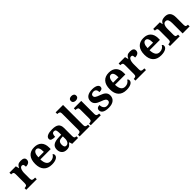

<svg xmlns="http://www.w3.org/2000/svg" viewBox="460 -2528 4296 4296"><g transform="rotate(-45 2608.0 -380.0)"><path d="M321.8 -53.2H354V0H20V-53.2H22.9Q60.5 -53.2 80.3 -67.1Q100.1 -81.1 100.1 -125V-415Q100.1 -457 81.8 -470Q63.5 -482.9 27.8 -482.9H24.9V-536.1H227.1L247.1 -458H252Q272.5 -505.4 303.2 -526.6Q334 -547.9 393.1 -547.9Q507.8 -547.9 507.8 -466.8Q507.8 -420.9 474.6 -395.5Q441.4 -370.1 380.9 -370.1Q380.9 -408.7 371.6 -430.9Q362.3 -453.1 332 -453.1Q306.6 -453.1 290.5 -434.3Q274.4 -415.5 266.1 -390.1Q260.3 -372.6 257.3 -355Q253.9 -336.9 252.9 -320.8Q252 -304.7 252 -293V-120.1Q252 -78.6 270 -65.9Q288.1 -53.2 321.8 -53.2Z M829.1 9.8Q702.6 9.8 635.7 -62.5Q569.8 -133.8 569.8 -265.1Q569.8 -405.3 634.8 -477.5Q698.7 -548.8 817.9 -548.8Q928.2 -548.8 989.3 -487.8Q1019.5 -457.5 1035.6 -412.6Q1051.8 -367.7 1051.8 -308.1V-256.8H724.1Q725.6 -206.5 735.4 -170.4Q745.1 -134.3 761.7 -110.8Q794.9 -64.9 857.9 -64.9Q907.2 -64.9 943.8 -87.2Q980.5 -109.4 999 -146Q1025.9 -131.3 1025.9 -97.2Q1025.9 -75.7 1014.2 -56.4Q1002.4 -37.1 978 -22.5Q953.6 -7.8 916.7 1Q879.9 9.8 829.1 9.8ZM819.8 -483.9Q777.8 -483.9 753.2 -442.4Q728.5 -400.9 726.1 -320.8H898.9Q898.9 -358.9 894.8 -389.2Q890.6 -419.4 880.9 -440.4Q860.8 -483.9 819.8 -483.9Z M1382.8 -487.8Q1343.8 -487.8 1329.8 -456.8Q1315.9 -425.8 1315.9 -379.9Q1248.5 -379.9 1214.6 -395Q1180.7 -410.2 1180.7 -446.8Q1180.7 -474.1 1197 -493.7Q1213.4 -513.2 1241.7 -525.4Q1269.5 -537.6 1306.9 -543.2Q1344.2 -548.8 1386.7 -548.8Q1439.5 -548.8 1478.8 -539.8Q1518.1 -530.8 1544.4 -510.7Q1596.7 -470.2 1596.7 -378.9V-124Q1596.7 -84.5 1609.6 -68.8Q1622.6 -53.2 1656.7 -53.2H1660.6V0H1474.6L1453.6 -68.8H1444.8Q1421.9 -41.5 1402.1 -23.9Q1382.3 -6.3 1357.9 1.7Q1333.5 9.8 1295.9 9.8Q1262.7 9.8 1234.4 0Q1206.1 -9.8 1184.6 -30.3Q1163.6 -50.3 1151.1 -80.8Q1138.7 -111.3 1138.7 -152.8Q1138.7 -234.4 1194.6 -273.4Q1250.5 -312.5 1362.8 -315.9L1444.8 -318.8V-374Q1444.8 -423.8 1434.6 -455.8Q1424.3 -487.8 1382.8 -487.8ZM1293.9 -148.9Q1293.9 -63 1350.6 -63Q1395.5 -63 1420.2 -99.1Q1444.8 -135.3 1444.8 -190.9V-266.1L1399.9 -263.2Q1341.8 -260.3 1317.9 -232.2Q1293.9 -204.1 1293.9 -148.9Z M1710 0V-53.2H1721.7Q1749 -53.2 1771 -66.4Q1793 -79.6 1793 -118.2V-646Q1793 -682.6 1770.5 -694.8Q1748 -707 1721.7 -707H1710V-759.8H1944.8V-118.2Q1944.8 -79.6 1967 -66.4Q1989.3 -53.2 2016.1 -53.2H2027.8V0Z M2130.9 -698.2Q2130.9 -735.4 2155 -752.7Q2179.2 -770 2215.8 -770Q2251.5 -770 2276.6 -752.7Q2301.8 -735.4 2301.8 -698.2Q2301.8 -662.1 2276.4 -644Q2251 -626 2215.8 -626Q2179.2 -626 2155 -644Q2130.9 -662.1 2130.9 -698.2ZM2062 0V-53.2H2073.7Q2101.1 -53.2 2123 -66.4Q2145 -79.6 2145 -118.2V-421.9Q2145 -458.5 2122.6 -470.7Q2100.1 -482.9 2073.7 -482.9H2062V-536.1H2296.9V-118.2Q2296.9 -79.6 2319.1 -66.4Q2341.3 -53.2 2368.2 -53.2H2379.9V0Z M2627.9 9.8Q2573.7 9.8 2535.6 1Q2497.6 -7.8 2473.1 -23.4Q2449.2 -39.1 2438 -60.5Q2426.8 -82 2426.8 -106.9Q2426.8 -136.7 2440.9 -153.3Q2455.1 -169.9 2476.6 -176.5Q2498 -183.1 2520 -183.1Q2520 -123.5 2548.8 -86.2Q2577.6 -48.8 2627.9 -48.8Q2674.3 -48.8 2700.7 -67.4Q2727.1 -85.9 2727.1 -117.2Q2727.1 -149.9 2700.7 -171.4Q2673.8 -192.9 2604 -216.8Q2563.5 -231 2532.7 -246.8Q2502 -262.7 2480.5 -283.2Q2437 -324.2 2437 -389.2Q2437 -429.2 2452.4 -459.2Q2467.8 -489.3 2496.1 -508.8Q2524.4 -528.8 2564 -538.3Q2603.5 -547.9 2651.9 -547.9Q2699.2 -547.9 2732.4 -539.8Q2765.6 -531.7 2786.6 -518.6Q2807.6 -505.4 2817.4 -488.8Q2827.1 -472.2 2827.1 -455.1Q2827.1 -421.4 2803.5 -403.8Q2779.8 -386.2 2725.1 -386.2Q2725.1 -436 2702.9 -463.6Q2680.7 -491.2 2637.2 -491.2Q2604.5 -491.2 2580.3 -475.6Q2556.2 -460 2556.2 -429.2Q2556.2 -413.1 2562.5 -400.4Q2568.8 -387.7 2584 -376.5Q2599.6 -364.7 2625.7 -353Q2651.9 -341.3 2692.9 -327.1Q2726.1 -315.4 2754.2 -300.5Q2782.2 -285.6 2802.7 -266.6Q2822.8 -247.1 2834 -222.4Q2845.2 -197.8 2845.2 -166Q2845.2 -82 2788.6 -36.6Q2731 9.8 2627.9 9.8Z M3190.9 9.8Q3064.5 9.8 2997.6 -62.5Q2931.6 -133.8 2931.6 -265.1Q2931.6 -405.3 2996.6 -477.5Q3060.5 -548.8 3179.7 -548.8Q3290 -548.8 3351.1 -487.8Q3381.3 -457.5 3397.5 -412.6Q3413.6 -367.7 3413.6 -308.1V-256.8H3085.9Q3087.4 -206.5 3097.2 -170.4Q3106.9 -134.3 3123.5 -110.8Q3156.7 -64.9 3219.7 -64.9Q3269 -64.9 3305.7 -87.2Q3342.3 -109.4 3360.8 -146Q3387.7 -131.3 3387.7 -97.2Q3387.7 -75.7 3376 -56.4Q3364.3 -37.1 3339.8 -22.5Q3315.4 -7.8 3278.6 1Q3241.7 9.8 3190.9 9.8ZM3181.6 -483.9Q3139.6 -483.9 3115 -442.4Q3090.3 -400.9 3087.9 -320.8H3260.7Q3260.7 -358.9 3256.6 -389.2Q3252.4 -419.4 3242.7 -440.4Q3222.7 -483.9 3181.6 -483.9Z M3777.3 -53.2H3809.6V0H3475.6V-53.2H3478.5Q3516.1 -53.2 3535.9 -67.1Q3555.7 -81.1 3555.7 -125V-415Q3555.7 -457 3537.4 -470Q3519 -482.9 3483.4 -482.9H3480.5V-536.1H3682.6L3702.6 -458H3707.5Q3728 -505.4 3758.8 -526.6Q3789.6 -547.9 3848.6 -547.9Q3963.4 -547.9 3963.4 -466.8Q3963.4 -420.9 3930.2 -395.5Q3897 -370.1 3836.4 -370.1Q3836.4 -408.7 3827.1 -430.9Q3817.9 -453.1 3787.6 -453.1Q3762.2 -453.1 3746.1 -434.3Q3730 -415.5 3721.7 -390.1Q3715.8 -372.6 3712.9 -355Q3709.5 -336.9 3708.5 -320.8Q3707.5 -304.7 3707.5 -293V-120.1Q3707.5 -78.6 3725.6 -65.9Q3743.7 -53.2 3777.3 -53.2Z M4284.7 9.8Q4158.2 9.8 4091.3 -62.5Q4025.4 -133.8 4025.4 -265.1Q4025.4 -405.3 4090.3 -477.5Q4154.3 -548.8 4273.4 -548.8Q4383.8 -548.8 4444.8 -487.8Q4475.1 -457.5 4491.2 -412.6Q4507.3 -367.7 4507.3 -308.1V-256.8H4179.7Q4181.2 -206.5 4190.9 -170.4Q4200.7 -134.3 4217.3 -110.8Q4250.5 -64.9 4313.5 -64.9Q4362.8 -64.9 4399.4 -87.2Q4436 -109.4 4454.6 -146Q4481.4 -131.3 4481.4 -97.2Q4481.4 -75.7 4469.7 -56.4Q4458 -37.1 4433.6 -22.5Q4409.2 -7.8 4372.3 1Q4335.4 9.8 4284.7 9.8ZM4275.4 -483.9Q4233.4 -483.9 4208.7 -442.4Q4184.1 -400.9 4181.6 -320.8H4354.5Q4354.5 -358.9 4350.3 -389.2Q4346.2 -419.4 4336.4 -440.4Q4316.4 -483.9 4275.4 -483.9Z M5190.4 -53.2V0H4968.3V-329.1Q4968.3 -389.6 4951.4 -426.8Q4934.6 -463.9 4888.2 -463.9Q4855 -463.9 4835.9 -441.9Q4816.9 -419.9 4809.1 -384.5Q4801.3 -349.1 4801.3 -309.1V-118.2Q4801.3 -78.1 4819.8 -65.7Q4838.4 -53.2 4873.5 -53.2H4876.5V0H4569.3V-53.2H4571.3Q4608.4 -53.2 4628.9 -66.2Q4649.4 -79.1 4649.4 -122.1V-418Q4649.4 -458.5 4630.9 -470.7Q4612.3 -482.9 4577.1 -482.9H4574.2V-536.1H4784.2L4797.4 -464.8H4802.2Q4831.1 -518.6 4867.4 -533.7Q4903.8 -548.8 4955.1 -548.8Q4993.7 -548.8 5024.7 -537.6Q5055.7 -526.4 5076.7 -502.9Q5098.1 -479.5 5109.1 -443.1Q5120.1 -406.7 5120.1 -356V-124Q5120.1 -80.6 5135.5 -66.9Q5150.9 -53.2 5187.5 -53.2Z"/></g></svg>

Font: Koh Santepheap
Style: Bold
Weight: 700
Designer: Danh Hong
Version: Version 2.002; ttfautohint (v1.8.3)